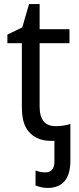

<svg xmlns="http://www.w3.org/2000/svg" viewBox="-20 -679 385 939"><path d="M211.9 240.2C288.1 240.2 324.2 193.4 324.2 106.9V-73.2C306.6 -65.9 277.3 -62 252 -62C201.2 -62 173.8 -92.3 173.8 -158.2V-467.8H319.8V-536.1H173.8V-659.2H122.1L88.9 -544.9L16.1 -509.8V-467.8H86.9V-155.8C86.9 -112.3 93.8 -79.1 106.9 -55.2C133.8 -7.3 180.2 9.8 227.1 9.8H246.1V111.8C246.1 148.4 229 164.1 201.2 164.1C181.2 164.1 165 159.2 153.8 154.8V228C167.5 233.4 188 240.2 211.9 240.2Z"/></svg>

Font: Avrile Sans
Style: Regular
Weight: 400
Designer: Monotype Design Team, Google (font), Stefan Peev (BGR Cyrillic), Cristiano Sobral (main changes)
Foundry: The Avrile Sans Project Authors
Version: Version 3.110